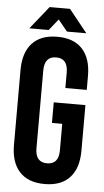

<svg xmlns="http://www.w3.org/2000/svg" viewBox="-58 -885 506 930"><g transform="rotate(5 195.0 -420.0)"><path d="M205 -290V-390H359V-168Q359 -83 317 -37.5Q275 8 195 8Q115 8 73 -37.5Q31 -83 31 -168V-532Q31 -617 73 -662.5Q115 -708 195 -708Q275 -708 317 -662.5Q359 -617 359 -532V-464H255V-539Q255 -608 198 -608Q141 -608 141 -539V-161Q141 -93 198 -93Q255 -93 255 -161V-290ZM150 -737H56L145 -848H244L333 -737H239L194 -792Z"/></g></svg>

Font: Bebas Neue
Style: Regular
Weight: 400
Designer: Ryoichi Tsunekawa
Foundry: Ryoichi Tsunekawa
Version: Version 1.400